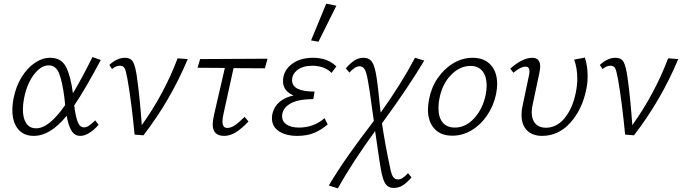

<svg xmlns="http://www.w3.org/2000/svg" viewBox="-20 -731 3694 1040"><path d="M496 -79 514 -55Q460 5 415 5Q384 5 367 -23.5Q350 -52 341 -104Q253 5 163 5Q107 5 77 -33Q47 -71 47 -134Q47 -168 54 -200Q66 -262 96.5 -312Q127 -362 168 -390Q209 -418 252 -418Q312 -418 337.5 -368.5Q363 -319 375 -226Q418 -296 481 -422L526 -406Q439 -243 382 -160Q389 -102 400.5 -71.5Q412 -41 435 -41Q448 -41 462 -50.5Q476 -60 496 -79ZM333 -162 329 -200Q318 -288 300.5 -332.5Q283 -377 244 -377Q201 -377 163 -326Q125 -275 110 -197Q104 -166 104 -138Q104 -91 122 -63.5Q140 -36 176 -36Q246 -36 333 -162Z M997 -411Q903 -187 757 2L709 -2Q702 -77 691.5 -161Q681 -245 670 -305Q662 -348 655 -361.5Q648 -375 629 -375Q608 -375 587 -357L572 -379Q614 -418 656 -418Q689 -418 701.5 -394Q714 -370 722 -312Q738 -198 748 -53Q870 -224 942 -415Z M1191 -116Q1185 -91 1185 -73Q1185 -38 1211 -38Q1231 -38 1253 -53Q1275 -68 1305 -98L1326 -73Q1290 -35 1258.5 -15Q1227 5 1194 5Q1132 5 1132 -58Q1132 -76 1140 -112L1198 -363L1050 -364L1064 -411L1429 -413L1415 -361L1245 -362Z M1705 -505 1665 -512 1747 -711 1802 -700ZM1676 -418Q1755 -418 1802 -371L1776 -336Q1759 -354 1732 -364.5Q1705 -375 1672 -375Q1622 -375 1592 -352.5Q1562 -330 1562 -296Q1562 -235 1684 -235L1677 -194Q1591 -194 1549.5 -168Q1508 -142 1508 -101Q1508 -73 1532.5 -56.5Q1557 -40 1599 -40Q1680 -40 1738 -91L1755 -57Q1720 -27 1681.5 -11Q1643 5 1590 5Q1529 5 1491 -20Q1453 -45 1453 -91Q1453 -104 1456 -117Q1475 -192 1570 -214Q1513 -238 1513 -291Q1513 -346 1558 -382Q1603 -418 1676 -418Z M2190 207 2209 230Q2183 260 2161 273.5Q2139 287 2112 287Q2083 287 2067.5 264Q2052 241 2042 180Q2040 167 2034 131Q2014 -6 2012 -21Q1888 149 1810 289L1761 274Q1807 196 1866 112Q1925 28 2005 -76L1994 -153Q1983 -240 1972 -299Q1964 -342 1954.5 -357Q1945 -372 1927 -372Q1903 -372 1873 -338L1853 -361Q1880 -391 1901.5 -404.5Q1923 -418 1950 -418Q1980 -418 1995.5 -395Q2011 -372 2020 -310Q2025 -278 2030.5 -227Q2036 -176 2038 -156L2042 -121Q2153 -276 2228 -418L2278 -403Q2192 -258 2049 -63Q2067 56 2091 168Q2099 211 2108.5 226Q2118 241 2136 241Q2160 241 2190 207Z M2298 -137Q2298 -163 2304 -193Q2316 -257 2351 -308Q2386 -359 2435.5 -388.5Q2485 -418 2540 -418Q2603 -418 2638 -379.5Q2673 -341 2673 -276Q2673 -251 2667 -221Q2654 -159 2619.5 -107.5Q2585 -56 2535.5 -26Q2486 4 2430 4Q2367 4 2332.5 -34.5Q2298 -73 2298 -137ZM2611 -219Q2616 -242 2616 -269Q2616 -317 2593.5 -345.5Q2571 -374 2528 -374Q2471 -374 2423 -325Q2375 -276 2360 -196Q2355 -174 2355 -145Q2355 -95 2378 -67.5Q2401 -40 2444 -40Q2503 -40 2549.5 -91.5Q2596 -143 2611 -219Z M2805 -109Q2805 -134 2810 -155L2845 -321Q2848 -333 2848 -345Q2848 -370 2827 -370Q2800 -370 2761 -337L2744 -359Q2774 -387 2805.5 -402.5Q2837 -418 2863 -418Q2906 -418 2906 -371Q2906 -360 2902 -338L2866 -168Q2860 -144 2860 -123Q2860 -83 2880.5 -61Q2901 -39 2936 -39Q2996 -39 3039 -92Q3082 -145 3099 -230Q3107 -270 3107 -305Q3107 -362 3090 -408L3148 -419Q3163 -374 3163 -319Q3163 -279 3155 -244Q3133 -137 3069 -66Q3005 5 2916 5Q2864 5 2834.5 -25Q2805 -55 2805 -109Z M3654 -411Q3560 -187 3414 2L3366 -2Q3359 -77 3348.5 -161Q3338 -245 3327 -305Q3319 -348 3312 -361.5Q3305 -375 3286 -375Q3265 -375 3244 -357L3229 -379Q3271 -418 3313 -418Q3346 -418 3358.5 -394Q3371 -370 3379 -312Q3395 -198 3405 -53Q3527 -224 3599 -415Z"/></svg>

Font: Ysabeau Infant Semilight
Style: Italic
Weight: 300
Italic angle: -12°
Designer: Christian Thalmann (Catharsis Fonts)
Version: Version 0.003